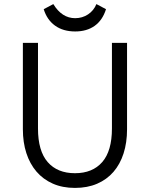

<svg xmlns="http://www.w3.org/2000/svg" viewBox="-20 -910 734 940"><path d="M347 10Q286 10 238.5 -11Q191 -32 158.5 -70Q126 -108 109 -160.5Q92 -213 92 -277V-700H166V-281Q166 -171 213.5 -116.5Q261 -62 347 -62Q433 -62 480.5 -116.5Q528 -171 528 -281V-700H602V-277Q602 -212 585 -159Q568 -106 535.5 -68.5Q503 -31 455.5 -10.5Q408 10 347 10ZM348 -756Q289 -756 249.5 -784.5Q210 -813 194 -865L241 -890Q283 -821 348 -821Q383 -821 411 -839.5Q439 -858 452 -890L499 -865Q482 -811 443.5 -783.5Q405 -756 348 -756Z"/></svg>

Font: Tilda Sans
Style: Regular
Weight: 400
Designer: ParaType Ltd
Foundry: ParaType Ltd
Version: Version 1.009